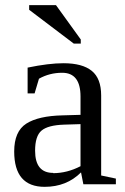

<svg xmlns="http://www.w3.org/2000/svg" viewBox="-20 -713 483 744"><path d="M292 -340V-339Q292 -431 221 -431Q172 -431 131 -408L114 -351H87V-451Q169 -468 226 -468Q299 -468 335.5 -438.5Q372 -409 372 -343V-33L429 -21V1H303L294 -45Q238 11 153 11Q35 11 35 -126Q35 -204 82 -234Q129 -264 223 -266L292 -268ZM186 -43V-42Q240 -42 292 -69V-232L228 -230Q166 -228 141 -207Q116 -186 116 -129Q116 -43 186 -43ZM266 -544 93 -675V-693H197L293 -560V-544Z"/></svg>

Font: Libra Serif Modern
Style: Regular
Weight: 400
Designer: Stefan Peev, Context Ltd
Foundry: Stefan Peev, Context Ltd
Version: Version 1.000